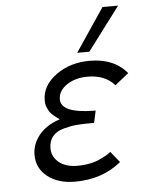

<svg xmlns="http://www.w3.org/2000/svg" viewBox="-51 -736 584 786"><g transform="rotate(-5 240.5 -343.5)"><path d="M69.8 -116.2Q69.8 -159.2 98.9 -196Q127.9 -232.9 185.1 -252Q184.1 -252.9 178.5 -257.1Q172.9 -261.2 170.9 -262.7Q168.9 -264.2 163.6 -268.6Q158.2 -272.9 155 -275.9Q151.9 -278.8 147.5 -284.4Q143.1 -290 141.1 -294.9Q139.2 -299.8 136 -306.4Q132.8 -313 131.8 -320.1Q130.9 -327.1 130.9 -335Q130.9 -395 189 -437.5Q247.1 -480 328.1 -480Q428.2 -480 481 -416L424.8 -371.1Q385.7 -416 314 -416Q263.2 -416 228 -392.1Q192.9 -368.2 192.9 -333Q192.9 -276.9 326.2 -274.9Q332 -274.9 335 -274.9L324.2 -225.1H309.1Q275.9 -225.1 252.4 -223.1Q229 -221.2 199 -213.1Q168.9 -205.1 153.1 -186Q137.2 -167 137.2 -137.2Q137.2 -102.1 165.5 -79.1Q193.8 -56.2 241.2 -56.2Q258.3 -56.2 274.2 -58.1Q290 -60.1 303.5 -63.5Q316.9 -66.9 326.9 -71Q336.9 -75.2 346.9 -80.6Q356.9 -85.9 361.6 -88.4Q366.2 -90.8 373 -96.2L379.9 -101.1L416 -56.2Q337.9 7.8 226.1 7.8Q157.2 7.8 113.5 -26.1Q69.8 -60.1 69.8 -116.2ZM280.3 -517.1 399.9 -694.8H463.9L330.1 -517.1Z"/></g></svg>

Font: CMU Bright
Style: Oblique
Weight: 500
Italic angle: -12°
Version: Version 0.7.0